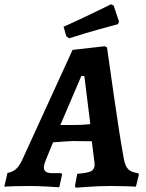

<svg xmlns="http://www.w3.org/2000/svg" viewBox="-59 -869 682 897"><path d="M586 -60 590 -54 576 3Q563 2 528.5 1Q494 0 458 0Q407 0 358 3.5Q309 7 295 8L291 0L302 -57Q351 -61 367 -69.5Q383 -78 383 -100Q383 -107 382 -114.5Q381 -122 380 -129L370 -209L283 -210Q267 -210 189 -204L156 -124Q146 -100 146 -87Q146 -73 155.5 -66.5Q165 -60 185 -60H228L231 -54L218 6Q205 5 161 2.5Q117 0 78 0Q38 0 5 1Q-28 2 -39 3L-24 -61Q0 -65 16.5 -80Q33 -95 48 -129L280 -636L431 -653L441 -647Q449 -591 474 -415.5Q499 -240 519 -130Q525 -94 539.5 -79Q554 -64 586 -60ZM291 -285Q321 -285 363 -289L335 -514H321L223 -285ZM264 -690 251 -699 238 -744Q305 -774 372.5 -806.5Q440 -839 460 -849L472 -843L497 -768L492 -756Q472 -751 403.5 -732Q335 -713 264 -690Z"/></svg>

Font: Alegreya SC
Style: Bold Italic
Weight: 700
Italic angle: -7°
Designer: Juan Pablo del Peral
Foundry: Huerta Tipografica
Version: Version 2.007; ttfautohint (v1.6)